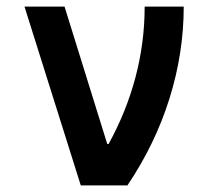

<svg xmlns="http://www.w3.org/2000/svg" viewBox="-20 -560 640 580"><path d="M224 0H365Q449 -125 492 -262.5Q535 -400 535 -540H417Q417 -432 389.5 -327.5Q362 -223 308 -125H304L175 -540H54Z"/></svg>

Font: CommitMonoV143 ExtLt
Style: Regular
Weight: 200
Monospace: yes
Designer: Eigil Nikolajsen
Foundry: Eigil Nikolajsen
Version: Version 1.143